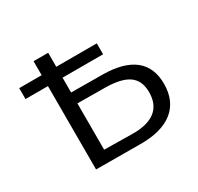

<svg xmlns="http://www.w3.org/2000/svg" viewBox="-119 -666 832 808"><g transform="rotate(-30 296.5 -262.5)"><path d="M203 -333V-405H400V-458H203V-526H132V-458H23V-405H132V0L344 1C483 3 560 -57 560 -169C560 -277 490 -330 358 -332ZM203 -55V-280L340 -279C438 -277 488 -248 488 -170C488 -91 437 -52 340 -53Z"/></g></svg>

Font: Talent
Style: Regular
Weight: 400
Designer: Mike Powis
Version: Version 1.001;hotconv 1.0.109;makeotfexe 2.5.65596